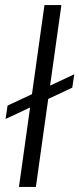

<svg xmlns="http://www.w3.org/2000/svg" viewBox="-20 -740 314 760"><path d="M55 0 156 -720H223L122 0ZM2 -269 10 -322 274 -446 266 -393Z"/></svg>

Font: Chivo Medium ExtraLight
Style: Italic
Weight: 250
Italic angle: -8.05°
Version: Version 2.002